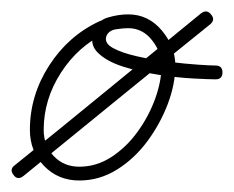

<svg xmlns="http://www.w3.org/2000/svg" viewBox="-54 -297 407 334"><path d="M119 -260Q130 -265 135 -255Q140 -244 129 -239Q82 -217 52 -170.5Q22 -124 22 -71Q22 -44 39.5 -25.5Q57 -7 84 -7Q114 -7 140 -24Q166 -41 185.5 -68Q205 -95 216 -125.5Q227 -156 227 -183Q227 -206 210.5 -227Q194 -248 169 -248Q160 -248 147.5 -246Q135 -244 131 -234Q131 -234 131 -234Q131 -234 131 -234Q127 -222 142.5 -213.5Q158 -205 184.5 -199Q211 -193 239.5 -189.5Q268 -186 290.5 -184.5Q313 -183 321 -183Q333 -183 333 -171Q333 -159 321 -159Q309 -159 281.5 -160.5Q254 -162 221.5 -167Q189 -172 160.5 -181Q132 -190 116.5 -205Q101 -220 109 -242Q109 -242 109 -242Q109 -242 109 -242Q115 -261 133.5 -266.5Q152 -272 169 -272Q204 -272 227.5 -244Q251 -216 251 -183Q251 -151 238 -116.5Q225 -82 202.5 -51.5Q180 -21 149.5 -2Q119 17 84 17Q47 17 22.5 -8.5Q-2 -34 -2 -71Q-2 -131 31.5 -183Q65 -235 119 -260Q119 -260 119 -260Q119 -260 119 -260ZM313 -272Q321 -263 312 -255Q230 -189 149 -123Q68 -57 -13 9Q-13 9 -13 9Q-13 9 -13 9Q-23 17 -30 8Q-38 -2 -29 -9Q53 -75 134 -141.5Q215 -208 296 -274Q306 -281 313 -272Z"/></svg>

Font: FRB American Cursive Light
Style: Italic
Weight: 300
Italic angle: -25°
Version: Version 2.0;Modular Font Editor K font №1